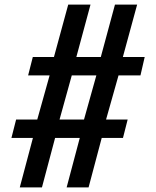

<svg xmlns="http://www.w3.org/2000/svg" viewBox="-20 -820 683 840"><path d="M66.5 0 124 -216.5H30L50.5 -297H143L197 -490H103L123.5 -570.5H216L278.5 -800H376L314 -570.5H421L483 -800H580L517.5 -570.5H613L594.5 -490H498.5L444 -297H538.5L518 -216.5H425L367.5 0H271.5L329 -216.5H221L163.5 0ZM240.5 -297H347.5L401.5 -490H294Z"/></svg>

Font: Big Shoulders Text Thin SemiBold
Style: Regular
Weight: 600
Version: Version 2.002